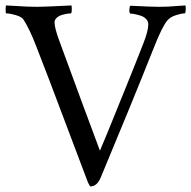

<svg xmlns="http://www.w3.org/2000/svg" viewBox="-28 -666 685 688"><path d="M106.9 -641.6Q130.4 -641.6 228 -646.5Q229.5 -642.1 229.2 -630.4Q229 -618.7 226.1 -618.2Q221.7 -618.2 213.4 -616.9Q205.1 -615.7 194.1 -612.5Q183.1 -609.4 175.3 -602.3Q167.5 -595.2 167.5 -585.9Q167.5 -565.9 184.6 -519.5Q275.9 -270.5 330.1 -126Q333.5 -132.8 358.9 -195.1Q384.3 -257.3 421.6 -349.6Q459 -441.9 485.8 -510.7Q503.4 -555.7 503.4 -579.1Q503.4 -589.8 495.4 -598.1Q487.3 -606.4 475.3 -610.1Q463.4 -613.8 454.1 -615.5Q444.8 -617.2 439 -617.2Q435.5 -618.7 435.5 -630.1Q435.5 -641.6 439 -645.5Q511.2 -641.6 540.5 -641.6Q560.5 -641.6 575 -642.3Q589.4 -643.1 605.7 -644.5Q622.1 -646 636.2 -646.5Q638.2 -642.6 637.5 -630.4Q636.7 -618.2 634.3 -618.2Q623.5 -618.2 603 -611.8Q582.5 -605.5 571.8 -592.8Q553.2 -571.3 522.9 -494.1Q440.9 -288.1 333.5 -31.2Q319.8 2 296.4 2Q294.9 2 293 -1Q291 -3.9 289.1 -8.8L286.6 -13.7Q267.1 -64.5 205.3 -229Q143.6 -393.6 101.1 -502Q77.6 -563 56.2 -595.7Q49.3 -606 27.8 -612.1Q6.3 -618.2 -6.3 -618.2Q-7.8 -618.2 -7.8 -631.6Q-7.8 -645 -6.3 -646.5Q9.3 -646 30.8 -644.5Q52.2 -643.1 69.6 -642.3Q86.9 -641.6 106.9 -641.6Z"/></svg>

Font: Amiri
Style: Regular
Weight: 400
Designer: Khaled Hosny
Version: Version 000.108